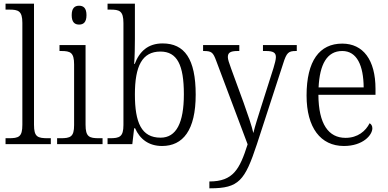

<svg xmlns="http://www.w3.org/2000/svg" viewBox="-20 -780 2100 1039"><path d="M10 0H255V-32H240C183 -32 164 -39 164 -105V-760H10V-728H30C79 -728 101 -721 101 -656V-105C101 -39 82 -32 26 -32H10Z M408 -647C431 -647 448 -659 448 -698C448 -737 431 -749 408 -749C385 -749 368 -737 368 -698C368 -659 385 -647 408 -647ZM289 0H535V-32H517C463 -32 443 -39 443 -105V-536H302V-504H311C361 -504 381 -496 381 -431V-103C381 -39 361 -32 307 -32H289Z M857 10C970 10 1039 -75 1039 -268C1039 -462 978 -545 860 -545C781 -545 735 -502 709 -434H706C709 -468 710 -533 710 -569V-760H562V-728H576C626 -728 648 -722 648 -655V-104C648 -39 627 -32 574 -32H562V0H696L706 -86H711C737 -27 785 10 857 10ZM849 -35C745 -35 710 -117 710 -269C710 -422 749 -501 848 -501C939 -501 975 -428 975 -270C975 -115 934 -35 849 -35Z M1113 202V239H1118C1273 239 1305 197 1370 1L1512 -435C1531 -496 1541 -504 1582 -504H1586V-536H1403V-504H1419C1460 -504 1473 -494 1473 -471C1473 -457 1467 -436 1460 -412L1391 -195C1375 -143 1360 -99 1351 -60C1343 -97 1320 -164 1298 -225L1231 -408C1219 -441 1213 -459 1213 -471C1213 -494 1225 -504 1266 -504H1275V-536H1079V-504H1082C1125 -504 1133 -497 1150 -451L1320 1C1277 136 1242 202 1113 202Z M1841 10C1944 10 1995 -49 1995 -86C1995 -100 1988 -109 1980 -113C1959 -71 1916 -34 1850 -34C1758 -34 1704 -108 1703 -267H2012V-299C2012 -456 1945 -544 1832 -544C1709 -544 1639 -451 1639 -263C1639 -89 1715 10 1841 10ZM1948 -307H1704C1710 -431 1749 -504 1832 -504C1912 -504 1947 -425 1948 -307Z"/></svg>

Font: Noto Serif Myanmar SemiCondensed Light
Style: Regular
Weight: 300
Width: 4
Designer: Ben Mitchell and the Monotype Design Team
Foundry: Monotype Imaging Inc.
Version: Version 2.106